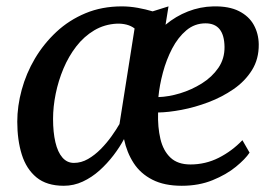

<svg xmlns="http://www.w3.org/2000/svg" viewBox="-20 -587 884 617"><path d="M521.5 -566.5 512 -507.5Q545 -535 584 -550.2Q623 -565.5 665.5 -566.5Q716 -567.5 748 -551.2Q780 -535 795.5 -507Q811 -479 811.5 -444.5Q812 -397.5 789.8 -361.8Q767.5 -326 730.5 -300.5Q693.5 -275 649.8 -258.5Q606 -242 563.5 -234Q521 -226 488 -225.5Q486.5 -178.5 495.5 -140.5Q504.5 -102.5 527.8 -80.5Q551 -58.5 592 -58.5Q640.5 -58.5 683 -80Q725.5 -101.5 759 -136.5L782 -96.5Q768.5 -76 738 -51Q707.5 -26 663.2 -8Q619 10 564 10Q508 10 469.8 -9.5Q431.5 -29 409.5 -63Q387.5 -97 378.5 -140Q365 -114.5 344.8 -88Q324.5 -61.5 299.8 -39.2Q275 -17 246 -3.5Q217 10 185 10Q130 10 97.2 -17Q64.5 -44 50 -90.5Q35.5 -137 35.5 -196Q35.5 -246 49.8 -298.5Q64 -351 92.2 -398.8Q120.5 -446.5 161.2 -484.5Q202 -522.5 254.8 -544.5Q307.5 -566.5 371.5 -566.5Q396.5 -566.5 422.8 -561.8Q449 -557 470.5 -550.5ZM364 -188.5 412.5 -495.5Q401.5 -504 386.8 -507.8Q372 -511.5 356 -511Q315.5 -509 282.8 -489.5Q250 -470 225.2 -438Q200.5 -406 184 -366.8Q167.5 -327.5 159 -285.8Q150.5 -244 150.5 -205Q150.5 -162 158 -130Q165.5 -98 180.5 -80.8Q195.5 -63.5 217.5 -63.5Q241 -63.5 262.8 -76Q284.5 -88.5 303.8 -108Q323 -127.5 338.5 -149.2Q354 -171 364 -188.5ZM640.5 -512Q605.5 -512 578.8 -489.5Q552 -467 533.2 -431Q514.5 -395 503.5 -353.8Q492.5 -312.5 489 -275Q522 -276 559 -287.2Q596 -298.5 628.8 -319Q661.5 -339.5 681.8 -369Q702 -398.5 701.5 -436.5Q701 -474 685.8 -493Q670.5 -512 640.5 -512Z"/></svg>

Font: Merriweather 20pt Medium
Style: Italic
Weight: 500
Italic angle: -7.8°
Version: Version 2.101